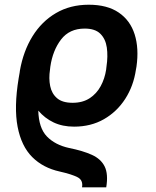

<svg xmlns="http://www.w3.org/2000/svg" viewBox="-20 -573 670 825"><path d="M436.5 231.9H332.5Q337.9 201.2 313.2 188.5Q288.6 175.8 236.8 164.1Q165 148.4 118.4 101.8Q71.8 55.2 55.7 -28.1Q39.6 -111.3 60.1 -236.3L64.5 -261.7L65.4 -269Q80.1 -353 119.6 -417Q159.2 -481 220.5 -516.8Q281.7 -552.7 361.3 -552.7Q440.9 -552.7 490.2 -519Q539.6 -485.4 558.6 -425.3Q577.6 -365.2 566.4 -286.6L564 -273.4Q553.7 -203.6 518.1 -148.2Q482.4 -92.8 426.5 -60.8Q370.6 -28.8 298.3 -28.8Q248.5 -28.8 210.4 -46.9Q172.4 -64.9 144.5 -97.7Q146.5 -22.9 181.6 13.4Q216.8 49.8 277.3 63Q335.9 74.7 374.8 92.3Q413.6 109.9 429.7 142.3Q445.8 174.8 436.5 231.9ZM292 -131.3Q335.4 -131.3 365.5 -151.1Q395.5 -170.9 412.8 -203.1Q430.2 -235.4 436 -273.4L437.5 -286.6Q444.3 -331.5 439 -368.7Q433.6 -405.8 411.1 -428Q388.7 -450.2 343.8 -450.2Q278.3 -450.2 242.4 -403.3Q206.5 -356.4 196.3 -286.6L194.8 -273.4Q189 -235.8 195.6 -203.4Q202.1 -170.9 225.1 -151.1Q248 -131.3 292 -131.3Z"/></svg>

Font: Inter Display SemiBold
Style: Italic
Weight: 600
Italic angle: -9.39999°
Designer: Rasmus Andersson
Foundry: rsms
Version: Version 4.000;git-a52131595